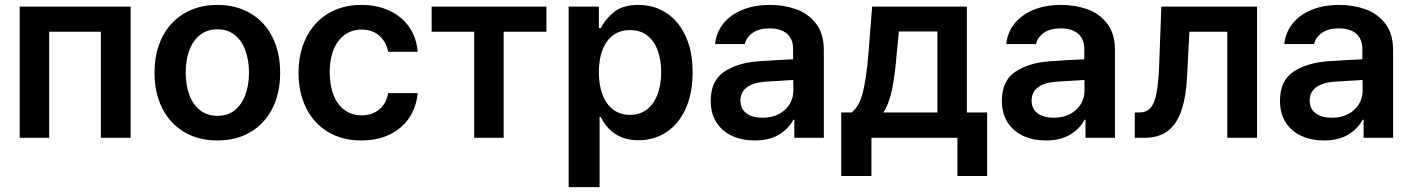

<svg xmlns="http://www.w3.org/2000/svg" viewBox="-20 -557 5708 776"><path d="M59.6 -530.3H507.8V0H387.7V-428.7H178.7V0H59.6Z M604.5 -262.7Q604.5 -344.7 635.7 -406.7Q667 -468.8 724.6 -502.9Q782.2 -537.1 858.4 -537.1Q935.1 -537.1 992.7 -502.9Q1050.3 -468.8 1081.3 -406.7Q1112.3 -344.7 1112.3 -262.7Q1112.3 -181.2 1081.1 -119.1Q1049.8 -57.1 992.4 -23.2Q935.1 10.7 858.4 10.7Q782.2 10.7 724.6 -23.4Q667 -57.6 635.7 -119.4Q604.5 -181.2 604.5 -262.7ZM986.3 -263.7Q986.3 -313 971.9 -352.8Q957.5 -392.6 929 -415.5Q900.4 -438.5 859.4 -438.5Q817.4 -438.5 788.3 -415.5Q759.3 -392.6 744.9 -353Q730.5 -313.5 730.5 -263.7Q730.5 -213.9 744.9 -174.3Q759.3 -134.8 788.3 -111.8Q817.4 -88.9 859.4 -88.9Q900.4 -88.9 929 -111.8Q957.5 -134.8 971.9 -174.3Q986.3 -213.9 986.3 -263.7Z M1186.5 -262.7Q1186.5 -343.3 1217.8 -405.5Q1249 -467.8 1306.4 -502.4Q1363.8 -537.1 1440.4 -537.1Q1504.4 -537.1 1554.4 -513.7Q1604.5 -490.2 1634 -447.3Q1663.6 -404.3 1668 -347.7H1548.8Q1541 -387.7 1513.2 -412.6Q1485.4 -437.5 1441.4 -437.5Q1402.8 -437.5 1373.8 -416.7Q1344.7 -396 1328.6 -357.2Q1312.5 -318.4 1312.5 -265.6Q1312.5 -211.4 1328.4 -172.1Q1344.2 -132.8 1373.3 -111.8Q1402.3 -90.8 1441.4 -90.8Q1483.4 -90.8 1512.2 -114.3Q1541 -137.7 1548.8 -180.7H1668Q1663.1 -124.5 1634 -81.1Q1605 -37.6 1555.2 -13.4Q1505.4 10.7 1440.4 10.7Q1362.8 10.7 1305.4 -23.9Q1248 -58.6 1217.3 -120.6Q1186.5 -182.6 1186.5 -262.7Z M1724.6 -530.3H2188.5V-428.7H2015.6V0H1896.5V-428.7H1724.6Z M2278.3 -530.3H2400.4V-443.4H2408.2Q2428.2 -482.4 2463.4 -509.8Q2498.5 -537.1 2560.5 -537.1Q2622.6 -537.1 2672.1 -505.4Q2721.7 -473.6 2750.5 -412.1Q2779.3 -350.6 2779.3 -264.6Q2779.3 -179.2 2751 -117.2Q2722.7 -55.2 2673.1 -22.7Q2623.5 9.8 2560.5 9.8Q2455.1 9.8 2408.2 -84H2403.3V199.2H2278.3ZM2526.4 -92.8Q2566.4 -92.8 2594.7 -114.7Q2623 -136.7 2637.7 -175.8Q2652.3 -214.8 2652.3 -265.6Q2652.3 -315.4 2637.9 -354Q2623.5 -392.6 2595.2 -414.1Q2566.9 -435.5 2526.4 -435.5Q2486.3 -435.5 2458 -414.6Q2429.7 -393.6 2415 -355.2Q2400.4 -316.9 2400.4 -265.6Q2400.4 -213.9 2415 -174.8Q2429.7 -135.7 2458 -114.3Q2486.3 -92.8 2526.4 -92.8Z M3049.8 -309.6Q3134.3 -315.4 3185.5 -317.4V-359.4Q3185.5 -398.9 3160.6 -420.7Q3135.7 -442.4 3089.8 -442.4Q3049.3 -442.4 3023.4 -425.3Q2997.6 -408.2 2990.2 -378.9H2870.1Q2874.5 -424.3 2902.3 -460.2Q2930.2 -496.1 2979 -516.6Q3027.8 -537.1 3092.8 -537.1Q3148.4 -537.1 3197.5 -519.8Q3246.6 -502.4 3278.1 -461.7Q3309.6 -420.9 3309.6 -354.5V0H3190.4V-73.2H3186.5Q3167 -36.1 3127.9 -12.7Q3088.9 10.7 3030.3 10.7Q2979 10.7 2938.7 -7.8Q2898.4 -26.4 2875.5 -62.5Q2852.5 -98.6 2852.5 -149.4Q2852.5 -231.4 2908 -267.8Q2963.4 -304.2 3049.8 -309.6ZM3062.5 -81.1Q3099.1 -81.1 3127.4 -95.7Q3155.8 -110.4 3171.1 -135.5Q3186.5 -160.6 3186.5 -190.4L3186 -233.9L3069.3 -226.6Q3023.4 -222.7 2998 -203.6Q2972.7 -184.6 2972.7 -150.4Q2972.7 -116.7 2997.1 -98.9Q3021.5 -81.1 3062.5 -81.1Z M3379.9 -102.5H3421.9Q3453.1 -126.5 3467.5 -184.3Q3481.9 -242.2 3490.2 -343.8L3504.9 -530.3H3887.7V-102.5H3969.7V154.3H3849.6V0H3502V154.3H3379.9ZM3768.6 -102.5V-429.7H3613.3L3604.5 -343.8Q3597.2 -252 3585.2 -194.3Q3573.2 -136.7 3549.8 -102.5Z M4226.6 -309.6Q4311 -315.4 4362.3 -317.4V-359.4Q4362.3 -398.9 4337.4 -420.7Q4312.5 -442.4 4266.6 -442.4Q4226.1 -442.4 4200.2 -425.3Q4174.3 -408.2 4167 -378.9H4046.9Q4051.3 -424.3 4079.1 -460.2Q4106.9 -496.1 4155.8 -516.6Q4204.6 -537.1 4269.5 -537.1Q4325.2 -537.1 4374.3 -519.8Q4423.3 -502.4 4454.8 -461.7Q4486.3 -420.9 4486.3 -354.5V0H4367.2V-73.2H4363.3Q4343.8 -36.1 4304.7 -12.7Q4265.6 10.7 4207 10.7Q4155.8 10.7 4115.5 -7.8Q4075.2 -26.4 4052.2 -62.5Q4029.3 -98.6 4029.3 -149.4Q4029.3 -231.4 4084.7 -267.8Q4140.1 -304.2 4226.6 -309.6ZM4239.3 -81.1Q4275.9 -81.1 4304.2 -95.7Q4332.5 -110.4 4347.9 -135.5Q4363.3 -160.6 4363.3 -190.4L4362.8 -233.9L4246.1 -226.6Q4200.2 -222.7 4174.8 -203.6Q4149.4 -184.6 4149.4 -150.4Q4149.4 -116.7 4173.8 -98.9Q4198.2 -81.1 4239.3 -81.1Z M4566.4 -102.5H4585Q4612.8 -102.5 4629.2 -119.9Q4645.5 -137.2 4653.8 -178.7Q4662.1 -220.2 4665 -295.9L4673.8 -530.3H5060.5V0H4940.4V-428.7H4787.1L4778.3 -256.8Q4774.4 -167.5 4755.1 -111.1Q4735.8 -54.7 4699.2 -27.3Q4662.6 0 4605.5 0H4566.4Z M5350.6 -309.6Q5435.1 -315.4 5486.3 -317.4V-359.4Q5486.3 -398.9 5461.4 -420.7Q5436.5 -442.4 5390.6 -442.4Q5350.1 -442.4 5324.2 -425.3Q5298.3 -408.2 5291 -378.9H5170.9Q5175.3 -424.3 5203.1 -460.2Q5231 -496.1 5279.8 -516.6Q5328.6 -537.1 5393.6 -537.1Q5449.2 -537.1 5498.3 -519.8Q5547.4 -502.4 5578.9 -461.7Q5610.4 -420.9 5610.4 -354.5V0H5491.2V-73.2H5487.3Q5467.8 -36.1 5428.7 -12.7Q5389.6 10.7 5331.1 10.7Q5279.8 10.7 5239.5 -7.8Q5199.2 -26.4 5176.3 -62.5Q5153.3 -98.6 5153.3 -149.4Q5153.3 -231.4 5208.7 -267.8Q5264.2 -304.2 5350.6 -309.6ZM5363.3 -81.1Q5399.9 -81.1 5428.2 -95.7Q5456.5 -110.4 5471.9 -135.5Q5487.3 -160.6 5487.3 -190.4L5486.8 -233.9L5370.1 -226.6Q5324.2 -222.7 5298.8 -203.6Q5273.4 -184.6 5273.4 -150.4Q5273.4 -116.7 5297.9 -98.9Q5322.3 -81.1 5363.3 -81.1Z"/></svg>

Font: Pretendard JP SemiBold
Style: Regular
Weight: 600
Designer: Base glyphs from Inter by Rasmus Andersson; Hangeul glyphs from Noto Sans CJK(Source Han Sans) by Jang Soo-young and Kan
Foundry: Kil Hyung-jin
Version: Version 1.309